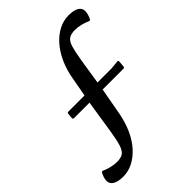

<svg xmlns="http://www.w3.org/2000/svg" viewBox="-284 -869 1138 1138"><g transform="rotate(-45 284.5 -300.0)"><path d="M261 -471Q272 -534 295.5 -585.5Q319 -637 352 -674.5Q385 -712 425 -732.5Q465 -753 508 -753Q551 -753 573.5 -739.5Q596 -726 596 -701Q596 -676 581 -647Q577 -639 568 -643Q546 -653 521 -659Q496 -665 473 -665Q440 -665 421.5 -652.5Q403 -640 393 -606Q383 -572 372 -505L340 -300H230ZM309 -129Q297 -66 274 -14.5Q251 37 217.5 74.5Q184 112 144.5 132.5Q105 153 61 153Q20 153 -3.5 139.5Q-27 126 -27 101Q-27 76 -11 47Q-7 39 2 43Q24 53 49 59Q74 65 97 65Q131 65 148.5 52.5Q166 40 177 5.5Q188 -29 198 -95L230 -300H340ZM94 -340Q94 -350 103 -350H465L518 -355Q527 -356 527 -347L524 -309Q523 -299 514 -299H101Q90 -299 91 -308Z"/></g></svg>

Font: Hahmlet Medium
Style: Regular
Weight: 500
Version: Version 1.002